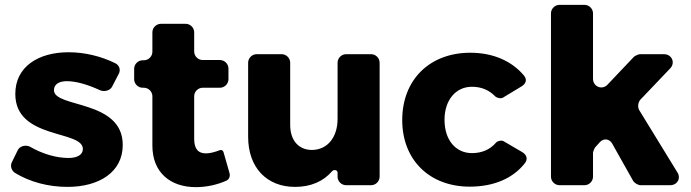

<svg xmlns="http://www.w3.org/2000/svg" viewBox="-20 -762 2843 790"><path d="M262 -547C137 -547 43 -487 43 -376C42 -187 321 -228 321 -149C321 -124 296 -112 262 -112C213 -112 156 -128 104 -158C88 -167 63 -162 54 -146L29 -95C21 -79 27 -61 41 -51C103 -13 179 7 258 7C388 7 485 -54 485 -165C486 -353 202 -317 202 -391C202 -416 224 -428 255 -428C292 -428 339 -415 391 -391C408 -383 433 -389 441 -405L468 -457C478 -474 471 -494 454 -502C395 -531 328 -547 262 -547Z M884 -144C863 -136 844 -131 829 -131C797 -130 779 -148 779 -190V-366C779 -385 795 -401 814 -401H885C904 -401 920 -417 920 -436V-480C920 -499 904 -515 885 -515H814C795 -515 779 -531 779 -550V-629C779 -648 763 -664 744 -664H642C623 -664 607 -648 607 -629V-549C607 -530 591 -514 572 -514H567C548 -514 532 -498 532 -479V-436C532 -417 548 -401 567 -401H572C591 -401 607 -385 607 -366V-163C607 -51 682 8 786 8C830 8 875 -2 912 -19C924 -25 928 -38 924 -51L900 -135C898 -143 891 -147 884 -144Z M1507 -539H1404C1385 -539 1369 -523 1369 -504V-273C1369 -200 1330 -146 1264 -145C1209 -145 1174 -184 1174 -248V-504C1174 -523 1158 -539 1139 -539H1036C1017 -539 1001 -523 1001 -504V-199C1001 -73 1077 7 1194 7C1258 7 1310 -15 1347 -58C1354 -66 1369 -62 1369 -52V-35C1369 -16 1385 0 1404 0H1507C1526 0 1542 -16 1542 -35V-504C1542 -523 1526 -539 1507 -539Z M1915 -545C1748 -545 1635 -434 1635 -268C1635 -104 1747 6 1913 6C2013 6 2092 -29 2140 -91C2153 -108 2147 -125 2129 -136L2052 -181C2043 -186 2025 -182 2019 -173C1995 -146 1962 -132 1922 -132C1855 -132 1809 -186 1809 -269C1809 -350 1855 -405 1922 -405C1961 -405 1993 -391 2017 -366C2024 -359 2041 -355 2049 -360L2125 -406C2144 -417 2150 -434 2136 -451C2086 -511 2009 -545 1915 -545Z M2499 -171 2585 -18C2590 -9 2606 0 2615 0H2737C2767 0 2783 -28 2767 -53L2610 -309C2603 -321 2605 -341 2615 -352L2737 -480C2760 -503 2745 -539 2712 -539H2613C2607 -539 2592 -532 2588 -528L2480 -414C2458 -390 2420 -405 2420 -438V-707C2420 -726 2404 -742 2385 -742H2282C2263 -742 2247 -726 2247 -707V-35C2247 -16 2263 0 2282 0H2385C2404 0 2420 -16 2420 -35V-133C2420 -138 2426 -153 2430 -157L2449 -178C2464 -194 2488 -191 2499 -171Z"/></svg>

Font: Trueno
Style: RoundBd
Weight: 700
Designer: Julieta Ulanovsky, Jasper
Foundry: Julieta Ulanovsky, Cannot Into Space Fonts
Version: Version 3.001